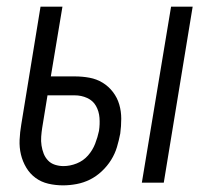

<svg xmlns="http://www.w3.org/2000/svg" viewBox="-20 -550 640 578"><path d="M407 0 495 -530H560L473 0ZM170 8Q147 8 125.5 3Q104 -2 87 -14.5Q70 -27 59 -45.5Q48 -64 43 -85Q38 -106 39 -129Q40 -152 44 -175L102 -530H168L133 -320H205Q228 -320 249.5 -316Q271 -312 289 -301Q307 -290 320 -273Q333 -256 339 -235.5Q345 -215 345 -192.5Q345 -170 342 -148Q338 -127 332 -107Q326 -87 314.5 -68.5Q303 -50 286.5 -34.5Q270 -19 251 -9.5Q232 0 211 4Q190 8 170 8ZM171 -50Q191 -50 211 -58Q231 -66 245 -82Q259 -98 266.5 -117.5Q274 -137 278 -156Q281 -176 279.5 -195.5Q278 -215 269 -231Q260 -247 242.5 -255Q225 -263 205 -263H123L107 -165Q105 -152 104 -138.5Q103 -125 105 -112Q107 -99 111.5 -87.5Q116 -76 124.5 -67Q133 -58 145.5 -54Q158 -50 171 -50Z"/></svg>

Font: Iosevka Curly Light Extended
Style: Italic
Weight: 300
Width: 7
Italic angle: -9°
Monospace: yes
Designer: Belleve Invis
Foundry: Belleve Invis
Version: Version 11.1.0; ttfautohint (v1.8.3)